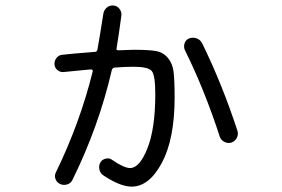

<svg xmlns="http://www.w3.org/2000/svg" viewBox="-20 -653 1040 707"><path d="M789.1 -150.4Q732.4 -324.2 661.1 -467.8Q655.3 -480.5 659.7 -493.7Q664.1 -506.8 676.8 -511.7Q690.4 -516.6 704.1 -511.7Q717.8 -506.8 724.6 -493.2Q797.9 -343.8 854.5 -170.9Q858.4 -158.2 852.1 -145.5Q845.7 -132.8 832 -127.9Q818.4 -124 805.7 -130.9Q793 -137.7 789.1 -150.4ZM213.9 -387.7Q201.2 -386.7 191.4 -395Q181.6 -403.3 180.7 -416Q179.7 -428.7 188 -439.5Q196.3 -450.2 209 -451.2Q239.3 -455.1 329.1 -461.9Q336.9 -461.9 338.9 -470.7Q350.6 -538.1 360.4 -601.6Q362.3 -615.2 372.6 -624.5Q382.8 -633.8 397 -632.8Q411.1 -631.8 419.9 -620.6Q428.7 -609.4 426.8 -594.7Q418.9 -534.2 409.2 -474.6Q407.2 -467.8 416 -467.8Q460 -469.7 472.7 -469.7Q526.4 -469.7 553.2 -465.3Q580.1 -460.9 597.7 -440.4Q615.2 -419.9 619.1 -388.7Q623 -357.4 623 -293.9Q623 -141.6 576.2 -53.7Q529.3 34.2 464.8 34.2Q422.9 34.2 361.3 -6.8Q349.6 -13.7 346.2 -28.3Q342.8 -43 349.6 -54.7Q355.5 -65.4 369.1 -68.8Q382.8 -72.3 392.6 -64.5Q436.5 -34.2 459 -34.2Q494.1 -34.2 522.9 -106.9Q551.8 -179.7 551.8 -306.6Q551.8 -375 539.1 -391.1Q526.4 -407.2 471.7 -407.2Q444.3 -407.2 403.3 -404.3Q394.5 -404.3 391.6 -394.5Q343.8 -187.5 247.1 8.8Q241.2 21.5 228 25.9Q214.8 30.3 202.1 24.9Q189.5 19.5 184.6 6.8Q179.7 -5.9 185.5 -17.6Q274.4 -200.2 321.3 -389.6Q323.2 -396.5 314.5 -397.5Q303.7 -396.5 268.6 -393.1Q233.4 -389.6 213.9 -387.7Z"/></svg>

Font: Rounded Mgen+ 2m regular
Style: Regular
Weight: 400
Designer: [Source Han Sans]
Ryoko NISHIZUKA  (kana & ideographs); Paul D. Hunt (Latin, Greek & Cyrillic); Wenlong ZHANG  (bopomofo
Version: Version 1.059.20150602